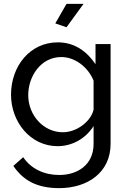

<svg xmlns="http://www.w3.org/2000/svg" viewBox="-20 -750 663 993"><path d="M278 6C353 6 423 -33 464 -98V-6C464 102 382 155 286 155C210 155 141 124 100 63L49 108C98 180 167 223 286 223C433 223 552 142 552 -6V-522H474V-418C430 -483 367 -531 279 -531C135 -531 37 -408 37 -260C37 -121 136 6 278 6ZM305 -66C205 -66 126 -154 126 -258C126 -355 191 -455 297 -455C367 -455 435 -404 464 -333V-183C451 -124 379 -66 305 -66ZM412 -730H324L266 -629L324 -609Z"/></svg>

Font: Raleway Med
Style: Regular
Weight: 500
Designer: Matt McInerney, Pablo Impallari, Rodrigo Fuenzalida
Foundry: Matt McInerney, Pablo Impallari, Rodrigo Fuenzalida
Version: Version 3.00 July 28, 2015